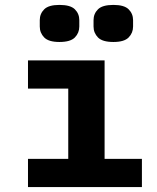

<svg xmlns="http://www.w3.org/2000/svg" viewBox="-20 -762 640 782"><path d="M94 -115H258V-401H94V-516H406V-115H558V0H94ZM222 -591Q178 -591 160 -609.5Q142 -628 142 -654V-680Q142 -706 160 -724Q178 -742 222 -742Q267 -742 285 -724Q303 -706 303 -680V-654Q303 -628 285 -609.5Q267 -591 222 -591ZM442 -591Q397 -591 379 -609.5Q361 -628 361 -654V-680Q361 -706 379 -724Q397 -742 442 -742Q486 -742 504 -724Q522 -706 522 -680V-654Q522 -628 504 -609.5Q486 -591 442 -591Z"/></svg>

Font: Lilex
Style: Regular
Weight: 400
Monospace: yes
Designer: Mike Abbink, Paul van der Laan, Pieter van Rosmalen, Mikhael Khrustik
Foundry: Mikhael Khrustik
Version: Version 2.510